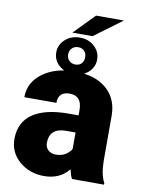

<svg xmlns="http://www.w3.org/2000/svg" viewBox="-93 -898 716 971"><g transform="rotate(10 265.5 -412.5)"><path d="M343.8 0Q335 -16.1 328.1 -47.4Q282.7 9.8 201.2 9.8Q126.5 9.8 74.2 -35.4Q22 -80.6 22 -148.9Q22 -234.9 85.4 -278.8Q148.9 -322.8 270 -322.8H320.8V-350.6Q320.8 -423.3 257.8 -423.3Q199.2 -423.3 199.2 -365.7H34.7Q34.7 -442.4 99.9 -490.2Q165 -538.1 266.1 -538.1Q367.2 -538.1 425.8 -488.8Q484.4 -439.5 485.8 -353.5V-119.6Q486.8 -46.9 508.3 -8.3V0ZM240.7 -107.4Q271.5 -107.4 291.7 -120.6Q312 -133.8 320.8 -150.4V-234.9H272.9Q187 -234.9 187 -157.7Q187 -135.3 202.1 -121.3Q217.3 -107.4 240.7 -107.4ZM320.3 -835H463.4L320.8 -729.5H217.3ZM259.8 -524.4Q213.9 -524.4 184.1 -551Q154.3 -577.6 154.3 -617.2Q154.3 -656.7 184.8 -684.1Q215.3 -711.4 259.8 -711.4Q304.2 -711.4 334.2 -684.1Q364.3 -656.7 364.3 -617.2Q364.3 -577.6 334.7 -551Q305.2 -524.4 259.8 -524.4ZM215.3 -617.2Q215.3 -597.7 228 -585.4Q240.7 -573.2 259.8 -573.2Q279.3 -573.2 291 -585.4Q302.7 -597.7 302.7 -617.2Q302.7 -637.7 291 -649.9Q279.3 -662.1 259.8 -662.1Q240.7 -662.1 228 -649.9Q215.3 -637.7 215.3 -617.2Z"/></g></svg>

Font: Sadagaat-English
Style: Regular
Weight: 900
Designer: Ahmed alsheikh
Foundry: Ahmed alsheikh Design
Version: Version 2.137;January 17, 2018;FontCreator 11.0.0.2408 64-bi